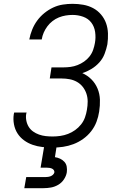

<svg xmlns="http://www.w3.org/2000/svg" viewBox="-20 -763 640 1003"><path d="M255 8Q228 8 201.5 5Q175 2 150.5 -6.5Q126 -15 105.5 -30Q85 -45 71.5 -66Q58 -87 53 -113.5Q48 -140 52 -166Q53 -168 53 -170.5Q53 -173 54 -175H119Q118 -173 118 -171.5Q118 -170 117 -169Q114 -151 117.5 -133Q121 -115 130 -100.5Q139 -86 153 -76Q167 -66 184 -60Q201 -54 219 -52Q237 -50 255 -50Q275 -50 295.5 -53Q316 -56 335.5 -63.5Q355 -71 372.5 -83.5Q390 -96 403.5 -113Q417 -130 424 -150Q431 -170 434 -189Q438 -211 438 -232.5Q438 -254 431.5 -273.5Q425 -293 412.5 -309Q400 -325 382.5 -335Q365 -345 344.5 -349Q324 -353 302 -353H240L249 -411H312Q330 -411 348.5 -413.5Q367 -416 385 -423Q403 -430 419.5 -441.5Q436 -453 448 -468.5Q460 -484 466.5 -502.5Q473 -521 476 -539Q481 -567 477 -595.5Q473 -624 457 -645Q441 -666 414.5 -675.5Q388 -685 359 -685Q341 -685 323 -682Q305 -679 287.5 -672Q270 -665 254.5 -653Q239 -641 227.5 -625.5Q216 -610 208.5 -593Q201 -576 198 -557H133Q138 -583 148 -608Q158 -633 174 -655Q190 -677 211.5 -694.5Q233 -712 257.5 -723.5Q282 -735 308 -739Q334 -743 359 -743Q388 -743 415.5 -738Q443 -733 466.5 -720.5Q490 -708 507.5 -687.5Q525 -667 534 -642Q543 -617 544 -588.5Q545 -560 541 -532Q536 -507 526.5 -482Q517 -457 499 -437Q481 -417 458 -403Q435 -389 410 -381Q437 -369 457.5 -348.5Q478 -328 489.5 -300.5Q501 -273 502 -242Q503 -211 498 -180Q494 -153 484 -126.5Q474 -100 456 -77Q438 -54 414 -37Q390 -20 363.5 -10Q337 0 309.5 4Q282 8 255 8ZM107 220 117 162H217Q224 162 231 161Q238 160 244.5 157.5Q251 155 256.5 150Q262 145 264 138Q264 138 264 138Q264 138 264 138Q265 131 261 125.5Q257 120 251 117.5Q245 115 238.5 114Q232 113 225 113H192L211 0H276L267 58Q281 60 294 66Q307 72 316.5 82.5Q326 93 328.5 107.5Q331 122 329 137Q326 156 314 174Q302 192 284 202.5Q266 213 246.5 216.5Q227 220 207 220Z"/></svg>

Font: Iosevka Curly Light Extended
Style: Italic
Weight: 300
Width: 7
Italic angle: -9°
Monospace: yes
Designer: Belleve Invis
Foundry: Belleve Invis
Version: Version 11.1.0; ttfautohint (v1.8.3)